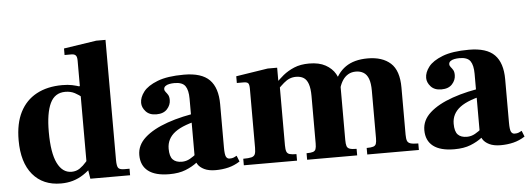

<svg xmlns="http://www.w3.org/2000/svg" viewBox="-47 -822 2667 967"><g transform="rotate(-5 1286.0 -339.0)"><path d="M226 11Q135 11 83.5 -50.5Q32 -112 32 -224Q32 -309 61 -366Q90 -423 144.5 -452.5Q199 -482 275 -482Q304 -482 325 -477.5Q346 -473 363.5 -467Q381 -461 398 -454V-384Q387 -396 371.5 -410.5Q356 -425 335 -436Q314 -447 287 -447Q234 -447 210.5 -397.5Q187 -348 187 -253Q187 -147 212.5 -95Q238 -43 284 -43Q308 -43 326 -55.5Q344 -68 358.5 -85Q373 -102 385 -115L392 -65Q366 -39 340 -22Q314 -5 286 3Q258 11 226 11ZM375 0 363 -75V-598Q363 -618 356 -625Q349 -632 335 -632H300V-665L465 -690H512V-83Q512 -50 520 -41.5Q528 -33 549 -33H576V0ZM354 -454V-469H397V-454Z M1008 12Q973 12 950.5 1Q928 -10 918 -26.5Q908 -43 908 -59V-358Q908 -401 893.5 -422Q879 -443 839 -443Q825 -443 812.5 -440.5Q800 -438 792.5 -432Q785 -426 785 -417Q785 -409 791 -402Q797 -395 802.5 -386Q808 -377 808 -360Q808 -335 789.5 -314.5Q771 -294 735 -294Q700 -294 681.5 -314.5Q663 -335 663 -358Q663 -386 684.5 -414Q706 -442 756 -461.5Q806 -481 890 -481Q979 -481 1019 -440.5Q1059 -400 1059 -317V-98Q1059 -62 1065 -51Q1071 -40 1083 -40Q1096 -40 1104 -43.5Q1112 -47 1119 -51L1131 -21Q1103 -3 1072.5 4.5Q1042 12 1008 12ZM774 12Q703 12 667 -16Q631 -44 631 -97Q631 -147 672.5 -184.5Q714 -222 788 -248Q862 -274 960 -287V-249Q866 -231 823.5 -199Q781 -167 781 -116Q781 -77 796.5 -61Q812 -45 842 -45Q864 -45 883.5 -56Q903 -67 918.5 -80.5Q934 -94 944 -104L959 -74Q940 -54 915 -34.5Q890 -15 856 -1.5Q822 12 774 12Z M1775 0V-33Q1797 -33 1808 -36.5Q1819 -40 1822.5 -49.5Q1826 -59 1826 -78V-318Q1826 -356 1817.5 -378.5Q1809 -401 1792.5 -411Q1776 -421 1754 -421Q1732 -421 1715.5 -411.5Q1699 -402 1687.5 -385Q1676 -368 1669 -344L1643 -363Q1664 -422 1707 -452Q1750 -482 1819 -482Q1893 -482 1934.5 -444.5Q1976 -407 1976 -321V-83Q1976 -62 1980 -51.5Q1984 -41 1997 -37Q2010 -33 2036 -33V0ZM1151 0V-33Q1179 -33 1192.5 -36.5Q1206 -40 1210.5 -50.5Q1215 -61 1215 -83V-381Q1215 -402 1209.5 -409Q1204 -416 1186 -416H1152V-450L1313 -475H1361V-410H1366V-82Q1366 -61 1370 -50.5Q1374 -40 1385.5 -36.5Q1397 -33 1420 -33V0ZM1471 0V-33Q1493 -33 1503.5 -36.5Q1514 -40 1517.5 -49.5Q1521 -59 1521 -78V-318Q1521 -356 1513 -379Q1505 -402 1489.5 -411.5Q1474 -421 1451 -421Q1434 -421 1419 -415Q1404 -409 1389 -396Q1374 -383 1354 -363L1349 -395Q1367 -416 1391 -435.5Q1415 -455 1447 -468.5Q1479 -482 1523 -482Q1573 -482 1605.5 -464Q1638 -446 1654.5 -417.5Q1671 -389 1671 -354V-83Q1671 -62 1674.5 -51.5Q1678 -41 1689.5 -37Q1701 -33 1724 -33V0Z M2449 12Q2414 12 2391.5 1Q2369 -10 2359 -26.5Q2349 -43 2349 -59V-358Q2349 -401 2334.5 -422Q2320 -443 2280 -443Q2266 -443 2253.5 -440.5Q2241 -438 2233.5 -432Q2226 -426 2226 -417Q2226 -409 2232 -402Q2238 -395 2243.5 -386Q2249 -377 2249 -360Q2249 -335 2230.5 -314.5Q2212 -294 2176 -294Q2141 -294 2122.5 -314.5Q2104 -335 2104 -358Q2104 -386 2125.5 -414Q2147 -442 2197 -461.5Q2247 -481 2331 -481Q2420 -481 2460 -440.5Q2500 -400 2500 -317V-98Q2500 -62 2506 -51Q2512 -40 2524 -40Q2537 -40 2545 -43.5Q2553 -47 2560 -51L2572 -21Q2544 -3 2513.5 4.5Q2483 12 2449 12ZM2215 12Q2144 12 2108 -16Q2072 -44 2072 -97Q2072 -147 2113.5 -184.5Q2155 -222 2229 -248Q2303 -274 2401 -287V-249Q2307 -231 2264.5 -199Q2222 -167 2222 -116Q2222 -77 2237.5 -61Q2253 -45 2283 -45Q2305 -45 2324.5 -56Q2344 -67 2359.5 -80.5Q2375 -94 2385 -104L2400 -74Q2381 -54 2356 -34.5Q2331 -15 2297 -1.5Q2263 12 2215 12Z"/></g></svg>

Font: Frank Ruhl Libre ExtraBold
Style: Regular
Weight: 800
Designer: Yanek Iontef
Foundry: Fontef
Version: Version 6.003;gftools[0.9.30]